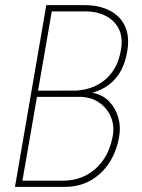

<svg xmlns="http://www.w3.org/2000/svg" viewBox="-20 -731 556 751"><path d="M297.4 -352.1H114.7L118.2 -376.5L265.6 -376Q314.5 -377 352.8 -394.8Q391.1 -412.6 417 -446.8Q442.9 -481 452.1 -530.8Q461.9 -580.1 446.3 -614.5Q430.7 -648.9 396.2 -667.5Q361.8 -686 314.9 -686.5H182.6L63.5 0H38.6L161.1 -710.9H314.5Q356.9 -710.4 390.4 -698Q423.8 -685.5 446 -662.6Q468.3 -639.6 476.8 -606.2Q485.4 -572.8 477.5 -528.8Q470.2 -485.8 452.4 -453.4Q434.6 -420.9 405.3 -398.9Q376 -377 333 -365.7ZM231.9 0H51.3L64.5 -24.4H231.9Q282.7 -25.9 321.8 -48.1Q360.8 -70.3 386 -108.4Q411.1 -146.5 420.4 -195.3Q428.7 -237.3 414.3 -272.2Q399.9 -307.1 369.1 -328.9Q338.4 -350.6 296.9 -352.1H198.7L203.6 -376.5H341.8L343.3 -367.7Q383.3 -359.9 408.2 -333Q433.1 -306.2 443.1 -269.8Q453.1 -233.4 445.8 -195.8Q436.5 -140.1 408.4 -95.9Q380.4 -51.8 335.7 -25.9Q291 0 231.9 0Z"/></svg>

Font: Roboto Condensed Thin
Style: Italic
Weight: 250
Italic angle: -12°
Designer: Christian Robertson
Foundry: Google
Version: Version 3.008; 2023